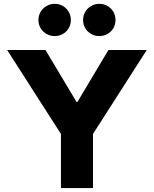

<svg xmlns="http://www.w3.org/2000/svg" viewBox="-20 -963 788 983"><path d="M292 -277.3 16.6 -707H212.9L371.6 -441.4H376.5L535.2 -707H731.4L456.1 -277.3V0H292ZM176.8 -860.4Q176.8 -883.3 188 -902.3Q199.2 -921.4 218.3 -932.4Q237.3 -943.4 259.8 -943.4Q282.7 -943.4 301.8 -932.4Q320.8 -921.4 331.8 -902.6Q342.8 -883.8 342.8 -860.4Q342.8 -837.4 331.8 -818.6Q320.8 -799.8 301.8 -789.1Q282.7 -778.3 259.8 -778.3Q237.3 -778.3 218.3 -789.1Q199.2 -799.8 188 -818.8Q176.8 -837.9 176.8 -860.4ZM405.3 -860.4Q405.3 -883.3 416.5 -902.3Q427.7 -921.4 446.8 -932.4Q465.8 -943.4 488.3 -943.4Q511.2 -943.4 530.3 -932.4Q549.3 -921.4 560.3 -902.6Q571.3 -883.8 571.3 -860.4Q571.3 -837.4 560.3 -818.6Q549.3 -799.8 530.3 -789.1Q511.2 -778.3 488.3 -778.3Q465.8 -778.3 446.8 -789.1Q427.7 -799.8 416.5 -818.8Q405.3 -837.9 405.3 -860.4Z"/></svg>

Font: Wanted Sans ExtraBold
Style: Regular
Weight: 800
Designer: Original Design by Kil Hyung-jin and Kang Hanbin, Wanted Lab, Inc; Hangeul from Source Han Sans by Jang Soo-young and Ka
Foundry: Wanted Lab, Inc.
Version: Version 1.003